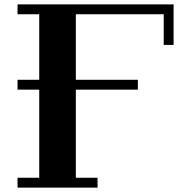

<svg xmlns="http://www.w3.org/2000/svg" viewBox="-20 -715 851 876"><path d="M772 -695V-510H727V-650H326V-351H609V-306H326V96H425V141H60V96H159V-306H60V-351H159V-650H60V-695Z"/></svg>

Font: Geostar Fill
Style: Regular
Weight: 400
Designer: Joe Prince
Foundry: Joe Prince
Version: Version 1.002